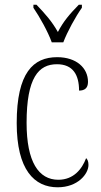

<svg xmlns="http://www.w3.org/2000/svg" viewBox="-20 -786 428 816"><path d="M200 -606H249C266 -651 301 -715 328 -753V-766H315C276 -726 250 -696 226 -650C200 -696 173 -726 135 -766H122V-753C148 -715 184 -651 200 -606ZM225 10C311 10 356 -47 356 -85C356 -100 352 -108 346 -114C329 -68 293 -22 228 -22C144 -22 93 -98 93 -264C93 -456 144 -513 222 -513C290 -513 316 -468 316 -401C339 -401 354 -411 354 -438C354 -497 305 -543 223 -543C122 -543 51 -478 51 -263C51 -64 126 10 225 10Z"/></svg>

Font: Noto Serif Devanagari Condensed ExtraLight
Style: Regular
Weight: 200
Width: 3
Designer: Universal Thirst, Indian Type Foundry and the Monotype Design Team
Foundry: Monotype Imaging Inc.
Version: Version 2.004